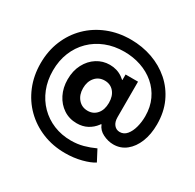

<svg xmlns="http://www.w3.org/2000/svg" viewBox="-181 -927 1280 1259"><g transform="rotate(30 459.0 -297.5)"><path d="M460.1 133.8Q367.8 133.8 289.1 101.8Q210.4 69.9 151.6 12Q92.9 -45.9 60.4 -124.9Q27.9 -203.8 27.9 -297.3Q27.9 -390.9 60.5 -469.5Q93.1 -548.1 151.8 -605.9Q210.6 -663.7 290.4 -695.6Q370.2 -727.5 464.2 -727.5Q551 -727.5 627.8 -700.3Q704.6 -673.1 763.6 -621.5Q822.5 -569.9 856.2 -496.6Q889.9 -423.4 889.9 -331.1Q889.9 -255.5 866.6 -197.5Q843.3 -139.5 801.9 -106.6Q760.5 -73.7 706.2 -73.7Q666.4 -73.7 627.4 -93Q588.4 -112.4 574.6 -149H533.9L549 -196.3V-422.9L532.2 -469H547.4V-511.4H641.6V-242.4Q641.6 -206.3 658.5 -185.8Q675.4 -165.3 702 -165.3Q733 -165.3 754 -190.4Q775 -215.6 785.6 -255.3Q796.2 -294.9 796.2 -338.3Q796.2 -408.1 770.3 -463.4Q744.5 -518.7 699 -557.6Q653.6 -596.4 593.9 -616.8Q534.3 -637.1 466.4 -637.1Q391 -637.1 328 -612.2Q265 -587.4 218.7 -541.8Q172.4 -496.2 147.1 -433.8Q121.7 -371.4 121.7 -296.2Q121.7 -221.3 146.6 -159Q171.5 -96.8 216.4 -51.4Q261.4 -6 321.6 18.7Q381.9 43.3 452.3 43.3Q500.9 43.3 544.4 31.6Q587.8 19.8 629.8 0.4L673.1 82.8Q641 103.8 583.4 118.8Q525.8 133.8 460.1 133.8ZM428.8 -73.7Q372.3 -73.7 328.4 -102.8Q284.5 -131.8 259.4 -181.7Q234.2 -231.5 234.2 -294.2Q234.2 -359.7 260.5 -409.5Q286.8 -459.4 330.8 -487.3Q374.7 -515.2 427.6 -515.2Q482.1 -515.2 524.2 -486.1Q566.3 -457 590.2 -407.4Q614.1 -357.7 614.1 -296.2Q614.1 -253.6 602 -213.7Q589.8 -173.8 566.2 -142.2Q542.6 -110.6 508 -92.1Q473.4 -73.7 428.8 -73.7ZM450.2 -180.5Q492.7 -180.5 519.3 -211.6Q546 -242.6 546 -295.3Q546 -347.3 519.7 -378Q493.4 -408.8 449.9 -408.8Q405.2 -408.8 377.8 -376.6Q350.5 -344.4 350.5 -294.8Q350.5 -244.8 378.1 -212.7Q405.7 -180.5 450.2 -180.5Z"/></g></svg>

Font: Reddit Sans
Style: Regular
Weight: 400
Designer: Stephen Hutchings
Foundry: Reddit
Version: Version 1.014